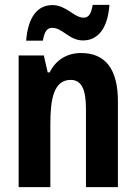

<svg xmlns="http://www.w3.org/2000/svg" viewBox="-20 -773 559 793"><path d="M88 -605H157C164 -646 176 -658 196 -658C217 -658 233 -646 254 -632C273 -619 294 -606 323 -606C384 -606 425 -655 432 -753H363C356 -716 347 -700 325 -700C306 -700 287 -713 268 -726C247 -739 225 -752 197 -752C136 -752 96 -705 88 -605ZM57 0H188V-261C188 -361 201 -443 272 -443C317 -443 335 -403 335 -324V0H467V-355C467 -485 417 -554 315 -554C255 -554 210 -524 185 -474H177L161 -544H57Z"/></svg>

Font: Kathrein 77 Bold Condensed
Style: Regular
Weight: 700
Width: 3
Designer: Lazydogs Typefoundry, based on Open Sans by Ascender Corporation
Foundry: Lazydogs Typefoundry
Version: Version 1.003;PS 001.003;hotconv 1.0.88;makeotf.lib2.5.64775